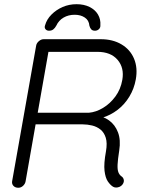

<svg xmlns="http://www.w3.org/2000/svg" viewBox="-20 -885 710 905"><path d="M66.4 0Q51.8 0 43.5 -8.8Q35.2 -17.6 37.1 -30.3L150.4 -669.9Q152.3 -681.6 163.1 -690.9Q173.8 -700.2 185.5 -700.2H455.1Q511.7 -700.2 552.7 -675.8Q593.8 -651.4 611.8 -608.4Q629.9 -565.4 620.1 -510.7Q612.3 -466.8 589.8 -429.7Q567.4 -392.6 534.2 -367.2Q501 -341.8 461.9 -330.1L428.7 -340.8Q465.8 -337.9 494.1 -317.4Q522.5 -296.9 536.1 -261.2Q549.8 -225.6 542 -175.8Q535.2 -132.8 534.2 -108.9Q533.2 -85 538.1 -72.8Q543 -60.5 552.7 -53.7Q561.5 -47.9 563.5 -37.1Q565.4 -26.4 557.6 -15.6Q551.8 -7.8 543.5 -4.4Q535.2 -1 527.3 -1Q519.5 -1 512.7 -4.9Q500 -12.7 488.3 -29.8Q476.6 -46.9 472.7 -80.1Q468.8 -113.3 479.5 -171.9Q486.3 -210.9 478.5 -235.8Q470.7 -260.7 453.6 -274.4Q436.5 -288.1 414.1 -293.5Q391.6 -298.8 370.1 -298.8H137.7L150.4 -313.5L100.6 -30.3Q98.6 -18.6 88.9 -9.3Q79.1 0 66.4 0ZM147.5 -353.5H398.4Q432.6 -356.4 465.8 -376.5Q499 -396.5 523.9 -430.2Q548.8 -463.9 556.6 -508.8Q566.4 -565.4 534.2 -603Q502 -640.6 439.5 -640.6H201.2L210.9 -655.3L155.3 -339.8ZM340.8 -865.2Q376 -865.2 402.3 -852.1Q428.7 -838.9 441.9 -816.4Q455.1 -793.9 453.1 -766.6Q454.1 -754.9 446.3 -747.6Q438.5 -740.2 427.7 -740.2Q416 -740.2 410.2 -746.6Q404.3 -752.9 401.4 -763.7Q399.4 -789.1 379.9 -802.2Q360.4 -815.4 332 -815.4Q302.7 -815.4 279.8 -802.2Q256.8 -789.1 245.1 -763.7Q239.3 -752.9 231.4 -746.6Q223.6 -740.2 210.9 -740.2Q200.2 -740.2 194.3 -747.6Q188.5 -754.9 192.4 -765.6Q200.2 -793.9 222.7 -816.4Q245.1 -838.9 275.4 -852.1Q305.7 -865.2 340.8 -865.2Z"/></svg>

Font: Quicksand
Style: Italic
Weight: 400
Designer: Andrew Paglinawan
Foundry: Andrew Paglinawan
Version: Version 3.006